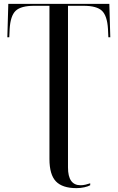

<svg xmlns="http://www.w3.org/2000/svg" viewBox="-20 -734 609 994"><path d="M376 240Q303 240 269.5 205Q236 170 236 89V-704H157Q88 -704 61 -678Q34 -652 30 -584L28 -541H18L23 -714H546L551 -541H541L539 -584Q535 -652 508 -678Q481 -704 412 -704H332V133Q332 225 397 225Q410 225 422.5 222Q435 219 447 215V225Q437 231 417 235.5Q397 240 376 240Z"/></svg>

Font: Noto Serif Display SemiCondensed
Style: Regular
Weight: 400
Width: 4
Designer: Monotype Design Team
Foundry: Monotype Imaging Inc.
Version: Version 2.009